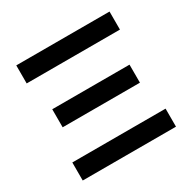

<svg xmlns="http://www.w3.org/2000/svg" viewBox="-159 -880 1042 1040"><g transform="rotate(-30 362.0 -360.0)"><path d="M70 -607.2V-720H653.3V-607.2ZM70 0V-112.8H653.3V0ZM120 -304V-416.8H603.3V-304Z"/></g></svg>

Font: Hauora
Style: Regular
Weight: 400
Designer: Wayne Shih
Foundry: WCYS
Version: Version 1.001